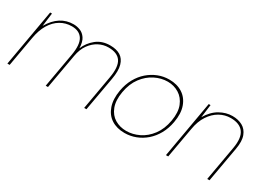

<svg xmlns="http://www.w3.org/2000/svg" viewBox="-30 -984 1975 1466"><g transform="rotate(30 957.0 -250.5)"><path d="M27 0 115 -501H131L116 -384Q154 -449 204 -481Q254 -513 316 -513Q345 -513 374 -502Q403 -491 423 -461.5Q443 -432 445 -376Q468 -433 517.5 -473Q567 -513 639 -513Q694 -513 729 -491.5Q764 -470 777.5 -423Q791 -376 777 -298L724 0H704L757 -300Q775 -401 744.5 -447Q714 -493 635 -493Q591 -493 550.5 -472Q510 -451 480 -409.5Q450 -368 439 -305L385 0H365L419 -305Q436 -402 407.5 -447.5Q379 -493 312 -493Q258 -493 213 -466.5Q168 -440 137 -389Q106 -338 93 -262L47 0Z M1065 12Q997 12 949 -19Q901 -50 880.5 -109.5Q860 -169 874 -250Q885 -312 912 -360.5Q939 -409 977.5 -442.5Q1016 -476 1062.5 -494.5Q1109 -513 1160 -513Q1229 -513 1277.5 -481.5Q1326 -450 1347 -391Q1368 -332 1353 -250Q1342 -189 1315 -140.5Q1288 -92 1249 -58Q1210 -24 1163 -6Q1116 12 1065 12ZM1069 -8Q1125 -8 1180 -34.5Q1235 -61 1276 -115.5Q1317 -170 1331 -250Q1345 -330 1323.5 -384Q1302 -438 1257.5 -465.5Q1213 -493 1158 -493Q1101 -493 1046 -465.5Q991 -438 950.5 -384Q910 -330 896 -250Q882 -170 903 -115.5Q924 -61 968.5 -34.5Q1013 -8 1069 -8Z M1425 0 1513 -501H1529L1514 -386Q1553 -452 1607 -482.5Q1661 -513 1717 -513Q1768 -513 1805.5 -492.5Q1843 -472 1860 -427.5Q1877 -383 1864 -310L1809 0H1789L1843 -305Q1860 -402 1826 -447.5Q1792 -493 1713 -493Q1662 -493 1616.5 -467.5Q1571 -442 1538 -392Q1505 -342 1493 -270L1445 0Z"/></g></svg>

Font: DM Sans 18pt Thin
Style: Italic
Weight: 250
Italic angle: -10°
Designer: Colophon Foundry, Jonny Pinhorn
Foundry: Colophon Foundry
Version: Version 4.004;gftools[0.9.30]